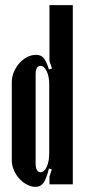

<svg xmlns="http://www.w3.org/2000/svg" viewBox="-20 -719 335 749"><path d="M182 -58 171 -62Q161 -21 149.5 -5.5Q138 10 119 10Q102 10 85 1Q68 -8 55 -22.5Q42 -37 34 -55.5Q26 -74 26 -93V-398Q26 -419 34 -438Q42 -457 55 -472Q68 -487 85 -496Q102 -505 121 -505Q140 -505 150.5 -492.5Q161 -480 171 -448L183 -452L173 -481V-699H264V0H173V-30ZM172 -391Q172 -421 162 -441.5Q152 -462 138 -462Q119 -462 119 -429V-83Q119 -47 138 -47Q153 -47 162.5 -68.5Q172 -90 172 -122Z"/></svg>

Font: Moniqa ExtBd Cond Paragraph
Style: Regular
Weight: 800
Width: 3
Designer: Rajesh Rajput
Foundry: Rajesh Rajput
Version: Version 1.000